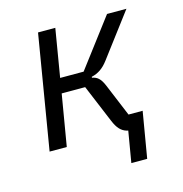

<svg xmlns="http://www.w3.org/2000/svg" viewBox="-99 -607 799 839"><g transform="rotate(-15 300.0 -187.5)"><path d="M393.1 141H464.8L500 -67.1H436.1L375 -214.1C360.1 -250 345.2 -259.9 323.2 -263.8L323.9 -268.1C354 -274.9 377.1 -290.8 399.1 -320L546.9 -516H459.2L295.1 -299H188.9L225.1 -516H147L61.1 0H138.8L177.9 -231.9H284.1L355.8 -60C370 -25.9 386 -8.2 410.9 -1.1L416.9 0Z"/></g></svg>

Font: Margiela Mono Italic Italic
Style: Regular
Weight: 400
Designer: Mike Abbink, Paul van der Laan, Pieter van Rosmalen
Foundry: Bold Monday
Version: Version 2.003 2021